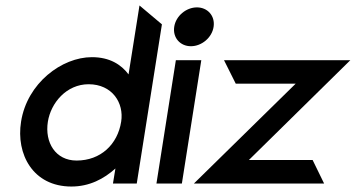

<svg xmlns="http://www.w3.org/2000/svg" viewBox="-20 -671 1301 702"><path d="M57 -226C38 -108 100 11 241 11C307 11 360 -17 402 -55L393 0H480L572 -582L490 -651L450 -399C423 -435 381 -462 316 -462C206 -462 79 -367 57 -226ZM155 -226C166 -295 223 -363 304 -363C390 -363 434 -295 423 -226C410 -143 348 -84 260 -84C183 -84 143 -150 155 -226Z M617 -573C611 -533 639 -502 678 -502C717 -502 755 -533 761 -573C767 -613 739 -644 700 -644C661 -644 623 -613 617 -573ZM552 0H645L716 -451H623Z M689 0H1165L1123 -86H890L1261 -451H799L842 -365H1061Z"/></svg>

Font: Charger Sport
Style: BdObl
Weight: 700
Designer: Jasper
Foundry: Cannot Into Space Fonts
Version: Version 1.1